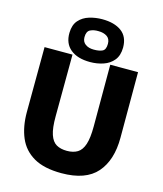

<svg xmlns="http://www.w3.org/2000/svg" viewBox="-144 -1116 1040 1228"><g transform="rotate(15 376.5 -501.5)"><path d="M380 8Q265 8 196 -32Q127 -72 96.5 -144Q66 -216 66 -312L68 -743H253L251 -334Q250.5 -256 264.8 -213.8Q279 -171.5 307.2 -155.2Q335.5 -139 377 -139Q419 -139 447 -156Q475 -173 489 -215.5Q503 -258 503 -334V-743H687V-309Q687 -160 613.8 -76Q540.5 8 380 8ZM373 -726Q290 -726 243.2 -764.2Q196.5 -802.5 198 -873Q199 -926 225.8 -956Q252.5 -986 293.8 -998.5Q335 -1011 379 -1011Q460 -1011 507 -976.2Q554 -941.5 554 -870Q553.5 -817 527.8 -785.5Q502 -754 460.8 -740Q419.5 -726 373 -726ZM375 -809Q411 -808.5 432.5 -818.8Q454 -829 454 -868Q454 -901 431.8 -916Q409.5 -931 375 -931Q344.5 -932 321.2 -920.8Q298 -909.5 298 -871Q298 -840.5 319.8 -824.8Q341.5 -809 375 -809Z"/></g></svg>

Font: Merriweather Sans Black
Style: Regular
Weight: 900
Designer: Eben Sorkin
Foundry: Eben Sorkin
Version: Version 1.008; ttfautohint (v1.7.19-72a1) -l 8 -r 50 -G 200 